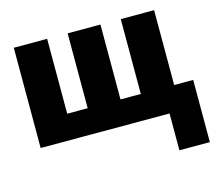

<svg xmlns="http://www.w3.org/2000/svg" viewBox="-106 -686 1154 1023"><g transform="rotate(-15 470.5 -175.0)"><path d="M825 -553V-140H930V203H762V0H51V-553H235V-140H348V-553H529V-140H641V-553Z"/></g></svg>

Font: Noto Sans Display SemiCondensed Black
Style: Regular
Weight: 900
Width: 4
Designer: Monotype Design Team
Foundry: Monotype Imaging Inc.
Version: Version 1.900